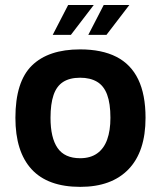

<svg xmlns="http://www.w3.org/2000/svg" viewBox="-20 -713 627 748"><path d="M292.8 15Q166.2 15 103.1 -53.6Q40 -122.2 40 -254Q40 -394.8 104.3 -457.7Q168.6 -520.6 292 -520.6Q376.6 -520.6 433.3 -491.7Q490 -462.8 518.5 -403.7Q547 -344.6 547 -254Q547 -122.6 480.9 -53.8Q414.8 15 292.8 15ZM292.4 -96.6Q332 -96.6 358.4 -115.3Q384.8 -134 397.5 -169.2Q410.2 -204.4 410.2 -254Q410.2 -310 397.3 -344.5Q384.4 -379 357.8 -394.6Q331.2 -410.2 292.4 -410.2Q251.6 -410.2 226 -393.8Q200.4 -377.4 188.6 -342.7Q176.8 -308 176.8 -254Q176.8 -176.2 204.3 -136.4Q231.8 -96.6 292.4 -96.6ZM324 -577.2 384 -693.4H483.8L394.8 -577.2ZM185.4 -577.2 245.4 -693.4H345.2L256.2 -577.2Z"/></svg>

Font: Maven Pro VF Beta
Style: Regular
Weight: 400
Designer: Joe Prince
Foundry: Joe Prince
Version: Version 2.002